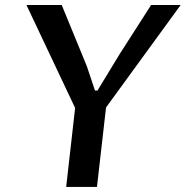

<svg xmlns="http://www.w3.org/2000/svg" viewBox="-20 -735 730 755"><path d="M397 -312.5 361.3 0H240.2L275.4 -310.5L84 -715.3H222.7L321.3 -475.1L353.5 -378.9H363.3L451.2 -523.4L574.2 -715.3H690.4Z"/></svg>

Font: Proza Libre
Style: Medium Italic
Weight: 500
Designer: Jasper de Waard
Foundry: Jasper de Waard
Version: Version 1.000; ttfautohint (v1.4.1.8-43bc)